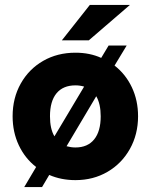

<svg xmlns="http://www.w3.org/2000/svg" viewBox="-20 -717 609 776"><path d="M179 -10 150 39H78L126 -42Q81 -77 56 -130Q31 -183 31 -247Q31 -321 64 -379.5Q97 -438 154.5 -471Q212 -504 285 -504Q343 -504 389 -483L419 -533H492L443 -452Q488 -417 513 -364Q538 -311 538 -247Q538 -174 505 -115Q472 -56 414.5 -22.5Q357 11 285 11Q227 11 179 -10ZM387 -247Q387 -297 369 -328L249 -126Q267 -121 285 -121Q334 -121 360.5 -153.5Q387 -186 387 -247ZM200 -166 320 -367Q303 -372 285 -372Q235 -372 208.5 -340Q182 -308 182 -247Q182 -196 200 -166ZM343 -697H505L339 -554H230Z"/></svg>

Font: Hanken Grotesk Black
Style: Regular
Weight: 900
Designer: Alfredo Marco Pradil
Foundry: Hanken Design Co.
Version: Version 3.014